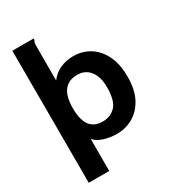

<svg xmlns="http://www.w3.org/2000/svg" viewBox="-200 -781 950 1056"><g transform="rotate(-30 275.0 -252.5)"><path d="M47 -672H182V-662Q177 -656 175.5 -649Q174 -642 174 -625V-410Q200 -445 238 -462Q276 -479 322 -479Q378 -479 424 -451Q470 -423 497.5 -368Q525 -313 525 -232Q525 -149 496 -95Q467 -41 420 -14.5Q373 12 320 12Q276 12 237.5 0Q199 -12 178 -36V167H48ZM284 -86Q334 -86 366 -119.5Q398 -153 398 -239Q398 -304 369 -341.5Q340 -379 290 -379Q236 -380 206.5 -344Q177 -308 177 -229Q178 -154 205 -120Q232 -86 284 -86Z"/></g></svg>

Font: Inconsolata SemiExpanded ExtraBold
Style: Regular
Weight: 800
Width: 6
Monospace: yes
Designer: Raph Levien, Cyreal, Brenton Simpson
Foundry: Raph Levien, Cyreal, Google
Version: Version 3.001; ttfautohint (v1.8.2.53-6de2)